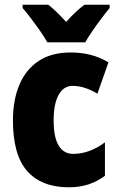

<svg xmlns="http://www.w3.org/2000/svg" viewBox="-20 -786 505 816"><path d="M273 10Q157 10 96 -58.5Q35 -127 35 -274Q35 -361 62.5 -426Q90 -491 144.5 -527Q199 -563 280 -563Q327 -563 366.5 -552.5Q406 -542 441 -521L394 -388Q367 -404 341 -412.5Q315 -421 288 -421Q251 -421 229.5 -383.5Q208 -346 208 -274Q208 -202 229.5 -167Q251 -132 291 -132Q360 -132 426 -181V-39Q394 -15 356.5 -2.5Q319 10 273 10ZM181 -606Q171 -625 151.5 -653Q132 -681 111.5 -708Q91 -735 76 -752V-766H185Q203 -752 221 -734.5Q239 -717 261 -693Q283 -717 302 -735Q321 -753 339 -766H446V-752Q431 -734 411 -707.5Q391 -681 372.5 -654Q354 -627 342 -606Z"/></svg>

Font: Noto Sans Tamil Condensed Black
Style: Regular
Weight: 900
Width: 3
Designer: Jelle Bosma - Monotype Design Team
Foundry: Monotype Imaging Inc.
Version: Version 2.004; ttfautohint (v1.8.4.7-5d5b)